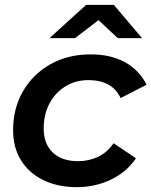

<svg xmlns="http://www.w3.org/2000/svg" viewBox="-20 -764 624 791"><path d="M296 7Q217 7 157.5 -22.5Q98 -52 66 -104.5Q34 -157 34 -228Q34 -318 75 -388.5Q116 -459 188 -499.5Q260 -540 354 -540Q435 -540 493.5 -508.5Q552 -477 584 -415L477 -360Q459 -398 425.5 -416Q392 -434 344 -434Q292 -434 250 -408.5Q208 -383 184 -338Q160 -293 160 -234Q160 -172 197 -136Q234 -100 302 -100Q346 -100 384 -118Q422 -136 448 -174L540 -112Q503 -56 438 -24.5Q373 7 296 7ZM184 -607 335 -744H449L565 -607H465L386 -681L289 -607Z"/></svg>

Font: Montserrat Thin SemiBold
Style: Italic
Weight: 600
Italic angle: -11.3°
Version: Version 9.000